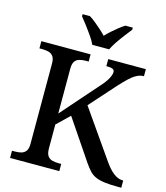

<svg xmlns="http://www.w3.org/2000/svg" viewBox="-133 -1032 982 1134"><g transform="rotate(15 358.0 -465.5)"><path d="M36 0V-44H55Q75 -44 92 -48.5Q109 -53 120 -67Q131 -81 131 -110V-603Q131 -633 120 -647Q109 -661 92 -665.5Q75 -670 55 -670H36V-714H337V-670H319Q298 -670 280.5 -665Q263 -660 253 -645.5Q243 -631 243 -599V-327L440 -551Q462 -575 473.5 -593Q485 -611 490 -624.5Q495 -638 495 -648Q495 -661 483 -666Q471 -671 445 -671V-714H675V-671Q652 -671 630.5 -659.5Q609 -648 587 -627Q565 -606 539 -578L397 -419L603 -124Q622 -97 640 -79.5Q658 -62 676.5 -53Q695 -44 714 -44H716V0H697Q646 0 612.5 -4.5Q579 -9 557 -19Q535 -29 519 -46.5Q503 -64 485 -90L320 -334L243 -260V-115Q243 -84 253 -69Q263 -54 280.5 -49Q298 -44 319 -44H337V0ZM332 -771Q322 -794 303.5 -820.5Q285 -847 265.5 -873Q246 -899 230 -918V-931H275Q293 -920 312 -904.5Q331 -889 349.5 -872.5Q368 -856 383 -840Q398 -856 416.5 -872.5Q435 -889 454.5 -904.5Q474 -920 492 -931H537V-918Q522 -899 502 -873Q482 -847 464 -820.5Q446 -794 435 -771Z"/></g></svg>

Font: ET Text
Style: Regular
Weight: 470
Designer: Monotype Design Team
Foundry: Monotype Imaging Inc.
Version: Version 2.009